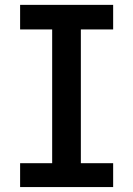

<svg xmlns="http://www.w3.org/2000/svg" viewBox="-20 -758 540 778"><path d="M61.5 0V-96.7H191.4V-638.7H61.5V-738.3H438.5V-638.7H307.6V-96.7H438.5V0Z"/></svg>

Font: Gen Shin Gothic Monospace Medium
Style: Regular
Weight: 500
Designer: [Source Han Sans]
Ryoko NISHIZUKA  (kana & ideographs); Paul D. Hunt (Latin, Greek & Cyrillic); Wenlong ZHANG  (bopomofo
Version: Version 1.002.20150607